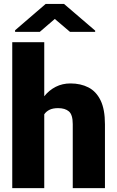

<svg xmlns="http://www.w3.org/2000/svg" viewBox="-20 -967 604 987"><path d="M207.5 -750V-472.2Q232.4 -503.4 266.6 -520.8Q300.8 -538.1 342.3 -538.1Q394.5 -538.1 434.6 -517.6Q474.6 -497.1 497.1 -450.9Q519.5 -404.8 519.5 -328.1V0H354V-329.1Q354 -377.4 334.2 -394.3Q314.5 -411.1 278.8 -411.1Q252 -411.1 234.9 -402.8Q217.8 -394.5 207.5 -379.4V0H43V-750ZM309.1 -946.8 469.2 -809.6V-803.2H339.8L261.7 -869.6L184.6 -803.2H57.6V-811.5L214.8 -946.8Z"/></svg>

Font: Vazirmatn RD UI FD Black
Style: Regular
Weight: 900
Designer: Saber Rastikerdar
Foundry: Saber Rastikerdar
Version: Version 33.003